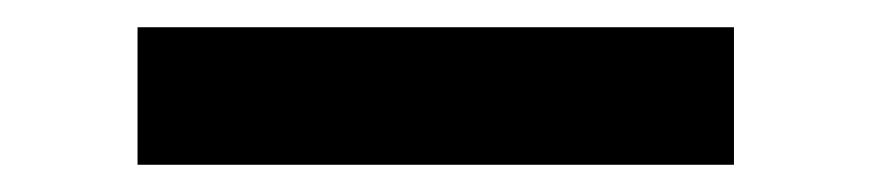

<svg xmlns="http://www.w3.org/2000/svg" viewBox="-20 94 640 141"><path d="M81 215V114H519V215Z"/></svg>

Font: Iosevka SS04 Extended
Style: Bold
Weight: 700
Width: 7
Monospace: yes
Designer: Belleve Invis
Foundry: Belleve Invis
Version: Version 19.0.0; ttfautohint (v1.8.4)